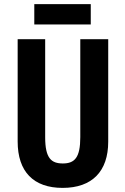

<svg xmlns="http://www.w3.org/2000/svg" viewBox="-20 -905 611 935"><path d="M422 -885H147V-786H422ZM507 -215V-714H371V-237C371 -138 344 -109 286 -109C230 -109 200 -134 200 -236V-714H66V-216C66 -69 143 10 285 10C429 10 507 -71 507 -215Z"/></svg>

Font: Noto Sans Tamil ExtraCondensed
Style: Bold
Weight: 700
Width: 2
Designer: Jelle Bosma - Monotype Design Team
Foundry: Monotype Imaging Inc.
Version: Version 2.004